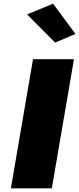

<svg xmlns="http://www.w3.org/2000/svg" viewBox="-20 -1021 429 1041"><path d="M159 -700 39 0H261L381 -700ZM127 -943 279 -790 389 -837 268 -1001Z"/></svg>

Font: Jost Black
Style: Italic
Weight: 900
Italic angle: -5°
Version: Version 3.710